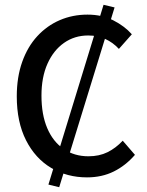

<svg xmlns="http://www.w3.org/2000/svg" viewBox="-20 -728 613 801"><path d="M227 53 182 42 412 -708 458 -697ZM343 12Q260 12 193.5 -27.5Q127 -67 88.5 -143Q50 -219 50 -326Q50 -406 72.5 -469.5Q95 -533 135.5 -577Q176 -621 229.5 -644Q283 -667 345 -667Q406 -667 453 -643Q500 -619 530 -585L476 -524Q451 -551 419 -565.5Q387 -580 348 -580Q291 -580 247 -549Q203 -518 178 -462Q153 -406 153 -329Q153 -250 177 -193.5Q201 -137 245.5 -106.5Q290 -76 349 -76Q394 -76 428.5 -93Q463 -110 492 -141L543 -82Q504 -37 454.5 -12.5Q405 12 343 12Z"/></svg>

Font: Source Sans 3 ExtraLight Medium
Style: Regular
Weight: 500
Version: Version 3.052;hotconv 1.1.0;makeotfexe 2.6.0